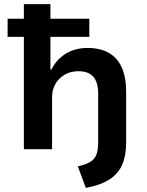

<svg xmlns="http://www.w3.org/2000/svg" viewBox="-20 -725 714 933"><path d="M397 188 358 83Q393 76 415 64Q437 52 447 29.5Q457 7 457 -30V-271Q457 -306 447 -330Q437 -354 416 -366.5Q395 -379 361 -379Q324 -379 295 -362.5Q266 -346 249.5 -317.5Q233 -289 233 -253V0H96V-546H17V-634H96V-705H225V-634H414V-546H225V-387H230Q254 -436 299.5 -464Q345 -492 405 -492Q466 -492 508 -468.5Q550 -445 571.5 -397.5Q593 -350 593 -277V-31Q593 32 573.5 76Q554 120 511 147.5Q468 175 397 188Z"/></svg>

Font: Nunito Sans 7pt
Style: Bold
Weight: 700
Designer: Vernon Adams
Foundry: Vernon Adams
Version: Version 3.101;gftools[0.9.27]